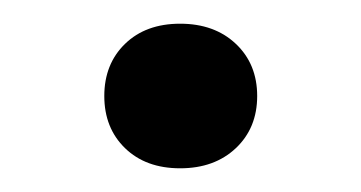

<svg xmlns="http://www.w3.org/2000/svg" viewBox="-20 -135 305 162"><path d="M179 -10Q161 7 132 7Q103 7 85.5 -10Q68 -27 68 -54Q68 -81 85.5 -98Q103 -115 132 -115Q161 -115 179 -98Q197 -81 197 -54Q197 -27 179 -10Z"/></svg>

Font: Celebes SemiBold
Style: Regular
Weight: 600
Designer: Anugrah Pasau
Foundry: Lafontype
Version: Version 1.000